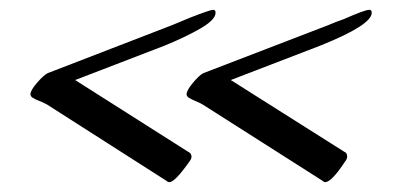

<svg xmlns="http://www.w3.org/2000/svg" viewBox="-20 -423 811 391"><path d="M317 -56 76 -210Q69 -214 60 -217.5Q51 -221 46.5 -224Q42 -227 42 -231Q42 -239 55.5 -254.5Q69 -270 77 -274L331 -372L367 -387Q408 -403 414 -403Q419 -403 419 -397Q419 -383 389 -365.5Q359 -348 315 -330L133 -260L363 -114Q370 -111 370 -104Q370 -99 365 -93Q336 -52 325 -52Q322 -52 317 -56ZM635 -56 393 -210Q386 -214 377.5 -217.5Q369 -221 364.5 -224Q360 -227 360 -231Q360 -239 373 -254.5Q386 -270 394 -274L649 -372Q656 -375 663.5 -378Q671 -381 680 -384Q723 -403 732 -403Q737 -403 737 -397Q737 -372 632 -330L450 -260L681 -114Q687 -112 687 -104Q687 -99 682 -93Q655 -52 642 -52Q640 -52 635 -56Z"/></svg>

Font: Charm
Style: Regular
Weight: 400
Designer: Katatrad Aksorn Co.,Ltd.
Foundry: Cadson Demak Co.,Ltd.
Version: Version 1.001